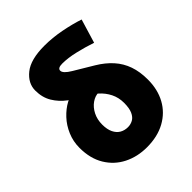

<svg xmlns="http://www.w3.org/2000/svg" viewBox="-202 -827 957 957"><g transform="rotate(-45 277.0 -348.0)"><path d="M276 12Q209 12 154.5 -15.5Q100 -43 68 -96Q36 -149 36 -224Q36 -269 53 -309Q70 -349 98 -379Q126 -409 158.5 -426.5Q191 -444 222 -444L299 -352Q274 -352 250.5 -335.5Q227 -319 212.5 -290.5Q198 -262 198 -226Q198 -192 209 -169.5Q220 -147 238.5 -136.5Q257 -126 280 -126Q299 -126 315.5 -135Q332 -144 342 -166Q352 -188 352 -226Q352 -263 336.5 -294Q321 -325 294.5 -348.5Q268 -372 235 -388Q197 -407 161.5 -433.5Q126 -460 104 -496.5Q82 -533 82 -582Q82 -633 128.5 -670.5Q175 -708 272 -708Q329 -708 388.5 -696.5Q448 -685 496 -669L458 -543Q410 -559 361 -570.5Q312 -582 272 -582Q256 -582 248 -577.5Q240 -573 240 -564Q240 -545 281 -520.5Q322 -496 382 -460Q427 -433 457.5 -399Q488 -365 503 -322Q518 -279 518 -224Q518 -154 489 -101Q460 -48 405.5 -18Q351 12 276 12Z"/></g></svg>

Font: Source Sans 3 Black
Style: Regular
Weight: 900
Designer: Paul D. Hunt
Foundry: Adobe
Version: Version 3.046;hotconv 1.0.118;makeotfexe 2.5.65603